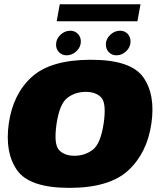

<svg xmlns="http://www.w3.org/2000/svg" viewBox="-20 -882 766 906"><path d="M307.5 4.5Q495.5 4.5 584.8 -77.5Q674 -159.5 694.5 -299.5Q714 -436.5 655.5 -518.2Q597 -600 409 -600Q220.5 -600 131 -519.8Q41.5 -439.5 21.5 -299.5Q2 -162.5 60.5 -79Q119 4.5 307.5 4.5ZM331.5 -147Q283 -147 258 -174.8Q233 -202.5 247 -298.5Q261.5 -393.5 298.8 -421Q336 -448.5 384.5 -448.5Q433.5 -448.5 458.2 -421.2Q483 -394 469 -298.5Q454.5 -203 417.2 -175Q380 -147 331.5 -147ZM295 -621Q320 -621 340.8 -640.5Q361.5 -660 361.5 -686.5Q361.5 -708 347.2 -722.5Q333 -737 311.5 -737Q285.5 -737 265 -717.5Q244.5 -698 244.5 -671.5Q244.5 -650 258.5 -635.5Q272.5 -621 295 -621ZM529.5 -621Q555.5 -621 575.8 -640.5Q596 -660 596 -686.5Q596 -708 582.2 -722.5Q568.5 -737 546 -737Q520.5 -737 500 -717.5Q479.5 -698 479.5 -671.5Q479.5 -650 493.8 -635.5Q508 -621 529.5 -621ZM247.5 -781.5H628.5L643 -862H262Z"/></svg>

Font: Anybody Thin Black
Style: Italic
Weight: 900
Italic angle: -10°
Version: Version 1.113;gftools[0.9.25]